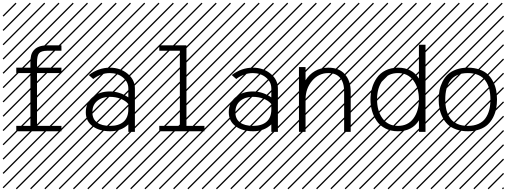

<svg xmlns="http://www.w3.org/2000/svg" viewBox="-23 -978 3759 1424"><path d="M327.6 -601.6Q282.2 -601.6 266.1 -582Q251.5 -564 251.5 -515.1V-476.1H432.6V-436H251.5V-44.4H432.6V-4.4H97.7V-44.4H202.6V-436H97.7V-476.1H202.6V-515.1Q202.6 -546.4 208 -567.9Q213.4 -589.4 229.5 -607.4Q260.7 -641.6 327.6 -641.6H432.6V-601.6ZM526.9 410.6 533.7 417.5 525.4 425.8 518.6 418.9ZM526.9 304.7 533.7 311.5 419.4 425.8 412.6 418.9ZM526.9 198.7 533.7 205.6 313.5 425.8 306.6 418.9ZM526.9 92.3 533.7 99.1 207.5 425.8 200.7 418.9ZM526.9 -13.2 533.7 -6.3 101.6 425.8 94.7 418.9ZM526.9 -119.1 533.7 -112.3 3.4 418 -3.4 411.1ZM526.9 -225.6 533.7 -218.8 3.4 311.5 -3.4 304.7ZM526.9 -331.5 533.7 -324.7 3.4 205.6 -3.4 198.7ZM526.9 -438 533.7 -431.2 3.4 99.1 -3.4 92.3ZM526.9 -543.5 533.7 -536.6 3.4 -6.3 -3.4 -13.2ZM526.9 -649.4 533.7 -642.6 3.4 -112.3 -3.4 -119.1ZM526.9 -755.9 533.7 -749 3.4 -218.8 -3.4 -225.6ZM526.9 -861.8 533.7 -855 3.4 -324.7 -3.4 -331.5ZM516.6 -958 523.4 -951.2 3.4 -431.2 -3.4 -438ZM411.1 -958 418 -951.2 3.4 -536.6 -3.4 -543.5ZM305.2 -958 312 -951.2 3.4 -642.6 -3.4 -649.4ZM198.7 -958 205.6 -951.2 3.4 -749 -3.4 -755.9ZM92.3 -958 99.1 -951.2 3.4 -855 -3.4 -861.8Z M977.5 -321.8V0H928.7V-55.2Q875.5 -4.4 794.4 -4.4Q713.9 -4.4 663.6 -42Q613.3 -79.6 613.3 -145.5Q613.3 -215.3 664.3 -257.6Q715.3 -299.8 791.5 -299.8Q864.7 -299.8 928.7 -255.9V-321.8Q928.7 -370.6 888.9 -403.3Q849.1 -436 792 -436Q726.6 -436 668.5 -392.1L635.3 -421.4Q707.5 -476.1 792 -476.1Q869.1 -476.1 923.3 -431.4Q977.5 -386.7 977.5 -321.8ZM794.4 -44.4Q857.9 -44.4 893.3 -75.2Q928.7 -106 928.7 -167V-206.5Q907.7 -231.9 870.8 -245.8Q834 -259.8 791.5 -259.8Q734.9 -259.8 698.5 -229.7Q662.1 -199.7 662.1 -145.5Q662.1 -95.7 696.3 -70.1Q730.5 -44.4 794.4 -44.4ZM1057.1 410.6 1064 417.5 1055.7 425.8 1048.8 418.9ZM1057.1 304.7 1064 311.5 949.7 425.8 942.9 418.9ZM1057.1 198.7 1064 205.6 843.8 425.8 836.9 418.9ZM1057.1 92.3 1064 99.1 737.8 425.8 731 418.9ZM1057.1 -13.2 1064 -6.3 631.8 425.8 625 418.9ZM1057.1 -119.1 1064 -112.3 533.7 418 526.9 411.1ZM1057.1 -225.6 1064 -218.8 533.7 311.5 526.9 304.7ZM1057.1 -331.5 1064 -324.7 533.7 205.6 526.9 198.7ZM1057.1 -438 1064 -431.2 533.7 99.1 526.9 92.3ZM1057.1 -543.5 1064 -536.6 533.7 -6.3 526.9 -13.2ZM1057.1 -649.4 1064 -642.6 533.7 -112.3 526.9 -119.1ZM1057.1 -755.9 1064 -749 533.7 -218.8 526.9 -225.6ZM1057.1 -861.8 1064 -855 533.7 -324.7 526.9 -331.5ZM1046.9 -958 1053.7 -951.2 533.7 -431.2 526.9 -438ZM941.4 -958 948.2 -951.2 533.7 -536.6 526.9 -543.5ZM835.4 -958 842.3 -951.2 533.7 -642.6 526.9 -649.4ZM729 -958 735.8 -951.2 533.7 -749 526.9 -755.9ZM622.6 -958 629.4 -951.2 533.7 -855 526.9 -861.8Z M1158.2 -4.4V-44.4H1311V-601.6H1158.2V-641.6H1359.9V-44.4H1493.2V-4.4ZM1587.4 410.6 1594.2 417.5 1585.9 425.8 1579.1 418.9ZM1587.4 304.7 1594.2 311.5 1480 425.8 1473.1 418.9ZM1587.4 198.7 1594.2 205.6 1374 425.8 1367.2 418.9ZM1587.4 92.3 1594.2 99.1 1268.1 425.8 1261.2 418.9ZM1587.4 -13.2 1594.2 -6.3 1162.1 425.8 1155.3 418.9ZM1587.4 -119.1 1594.2 -112.3 1064 418 1057.1 411.1ZM1587.4 -225.6 1594.2 -218.8 1064 311.5 1057.1 304.7ZM1587.4 -331.5 1594.2 -324.7 1064 205.6 1057.1 198.7ZM1587.4 -438 1594.2 -431.2 1064 99.1 1057.1 92.3ZM1587.4 -543.5 1594.2 -536.6 1064 -6.3 1057.1 -13.2ZM1587.4 -649.4 1594.2 -642.6 1064 -112.3 1057.1 -119.1ZM1587.4 -755.9 1594.2 -749 1064 -218.8 1057.1 -225.6ZM1587.4 -861.8 1594.2 -855 1064 -324.7 1057.1 -331.5ZM1577.1 -958 1584 -951.2 1064 -431.2 1057.1 -438ZM1471.7 -958 1478.5 -951.2 1064 -536.6 1057.1 -543.5ZM1365.7 -958 1372.6 -951.2 1064 -642.6 1057.1 -649.4ZM1259.3 -958 1266.1 -951.2 1064 -749 1057.1 -755.9ZM1152.8 -958 1159.7 -951.2 1064 -855 1057.1 -861.8Z M2038.1 -321.8V0H1989.3V-55.2Q1936 -4.4 1855 -4.4Q1774.4 -4.4 1724.1 -42Q1673.8 -79.6 1673.8 -145.5Q1673.8 -215.3 1724.9 -257.6Q1775.9 -299.8 1852.1 -299.8Q1925.3 -299.8 1989.3 -255.9V-321.8Q1989.3 -370.6 1949.5 -403.3Q1909.7 -436 1852.5 -436Q1787.1 -436 1729 -392.1L1695.8 -421.4Q1768.1 -476.1 1852.5 -476.1Q1929.7 -476.1 1983.9 -431.4Q2038.1 -386.7 2038.1 -321.8ZM1855 -44.4Q1918.5 -44.4 1953.9 -75.2Q1989.3 -106 1989.3 -167V-206.5Q1968.3 -231.9 1931.4 -245.8Q1894.5 -259.8 1852.1 -259.8Q1795.4 -259.8 1759 -229.7Q1722.7 -199.7 1722.7 -145.5Q1722.7 -95.7 1756.8 -70.1Q1791 -44.4 1855 -44.4ZM2117.7 410.6 2124.5 417.5 2116.2 425.8 2109.4 418.9ZM2117.7 304.7 2124.5 311.5 2010.3 425.8 2003.4 418.9ZM2117.7 198.7 2124.5 205.6 1904.3 425.8 1897.5 418.9ZM2117.7 92.3 2124.5 99.1 1798.3 425.8 1791.5 418.9ZM2117.7 -13.2 2124.5 -6.3 1692.4 425.8 1685.5 418.9ZM2117.7 -119.1 2124.5 -112.3 1594.2 418 1587.4 411.1ZM2117.7 -225.6 2124.5 -218.8 1594.2 311.5 1587.4 304.7ZM2117.7 -331.5 2124.5 -324.7 1594.2 205.6 1587.4 198.7ZM2117.7 -438 2124.5 -431.2 1594.2 99.1 1587.4 92.3ZM2117.7 -543.5 2124.5 -536.6 1594.2 -6.3 1587.4 -13.2ZM2117.7 -649.4 2124.5 -642.6 1594.2 -112.3 1587.4 -119.1ZM2117.7 -755.9 2124.5 -749 1594.2 -218.8 1587.4 -225.6ZM2117.7 -861.8 2124.5 -855 1594.2 -324.7 1587.4 -331.5ZM2107.4 -958 2114.3 -951.2 1594.2 -431.2 1587.4 -438ZM2002 -958 2008.8 -951.2 1594.2 -536.6 1587.4 -543.5ZM1896 -958 1902.8 -951.2 1594.2 -642.6 1587.4 -649.4ZM1789.6 -958 1796.4 -951.2 1594.2 -749 1587.4 -755.9ZM1683.1 -958 1689.9 -951.2 1594.2 -855 1587.4 -861.8Z M2194.3 -480.5H2243.2V-382.8Q2270 -425.8 2312.7 -450.9Q2355.5 -476.1 2411.6 -476.1Q2492.7 -476.1 2535.4 -426.8Q2578.1 -377.4 2578.1 -298.3V0H2529.3V-298.3Q2529.3 -366.7 2499 -401.4Q2468.8 -436 2411.6 -436Q2340.3 -436 2291.7 -378.7Q2243.2 -321.3 2243.2 -240.2V0H2194.3ZM2647.9 410.6 2654.8 417.5 2646.5 425.8 2639.6 418.9ZM2647.9 304.7 2654.8 311.5 2540.5 425.8 2533.7 418.9ZM2647.9 198.7 2654.8 205.6 2434.6 425.8 2427.7 418.9ZM2647.9 92.3 2654.8 99.1 2328.6 425.8 2321.8 418.9ZM2647.9 -13.2 2654.8 -6.3 2222.7 425.8 2215.8 418.9ZM2647.9 -119.1 2654.8 -112.3 2124.5 418 2117.7 411.1ZM2647.9 -225.6 2654.8 -218.8 2124.5 311.5 2117.7 304.7ZM2647.9 -331.5 2654.8 -324.7 2124.5 205.6 2117.7 198.7ZM2647.9 -438 2654.8 -431.2 2124.5 99.1 2117.7 92.3ZM2647.9 -543.5 2654.8 -536.6 2124.5 -6.3 2117.7 -13.2ZM2647.9 -649.4 2654.8 -642.6 2124.5 -112.3 2117.7 -119.1ZM2647.9 -755.9 2654.8 -749 2124.5 -218.8 2117.7 -225.6ZM2647.9 -861.8 2654.8 -855 2124.5 -324.7 2117.7 -331.5ZM2637.7 -958 2644.5 -951.2 2124.5 -431.2 2117.7 -438ZM2532.2 -958 2539.1 -951.2 2124.5 -536.6 2117.7 -543.5ZM2426.3 -958 2433.1 -951.2 2124.5 -642.6 2117.7 -649.4ZM2319.8 -958 2326.7 -951.2 2124.5 -749 2117.7 -755.9ZM2213.4 -958 2220.2 -951.2 2124.5 -855 2117.7 -861.8Z M3132.8 0H3084V-85Q3033.2 -4.4 2928.7 -4.4Q2876.5 -4.4 2835.9 -24.9Q2795.4 -45.4 2771.7 -79.8Q2748 -114.3 2736.3 -155Q2724.6 -195.8 2724.6 -240.2Q2724.6 -284.7 2736.3 -325.4Q2748 -366.2 2771.7 -400.6Q2795.4 -435.1 2835.9 -455.6Q2876.5 -476.1 2928.7 -476.1Q3033.2 -476.1 3084 -395.5V-646H3132.8ZM3043.2 -99.6Q3084 -154.8 3084 -240.2Q3084 -325.7 3043.2 -380.9Q3002.4 -436 2928.7 -436Q2855 -436 2814.2 -380.9Q2773.4 -325.7 2773.4 -240.2Q2773.4 -154.8 2814.2 -99.6Q2855 -44.4 2928.7 -44.4Q3002.4 -44.4 3043.2 -99.6ZM3178.2 410.6 3185.1 417.5 3176.8 425.8 3169.9 418.9ZM3178.2 304.7 3185.1 311.5 3070.8 425.8 3064 418.9ZM3178.2 198.7 3185.1 205.6 2964.8 425.8 2958 418.9ZM3178.2 92.3 3185.1 99.1 2858.9 425.8 2852.1 418.9ZM3178.2 -13.2 3185.1 -6.3 2752.9 425.8 2746.1 418.9ZM3178.2 -119.1 3185.1 -112.3 2654.8 418 2647.9 411.1ZM3178.2 -225.6 3185.1 -218.8 2654.8 311.5 2647.9 304.7ZM3178.2 -331.5 3185.1 -324.7 2654.8 205.6 2647.9 198.7ZM3178.2 -438 3185.1 -431.2 2654.8 99.1 2647.9 92.3ZM3178.2 -543.5 3185.1 -536.6 2654.8 -6.3 2647.9 -13.2ZM3178.2 -649.4 3185.1 -642.6 2654.8 -112.3 2647.9 -119.1ZM3178.2 -755.9 3185.1 -749 2654.8 -218.8 2647.9 -225.6ZM3178.2 -861.8 3185.1 -855 2654.8 -324.7 2647.9 -331.5ZM3168 -958 3174.8 -951.2 2654.8 -431.2 2647.9 -438ZM3062.5 -958 3069.3 -951.2 2654.8 -536.6 2647.9 -543.5ZM2956.5 -958 2963.4 -951.2 2654.8 -642.6 2647.9 -649.4ZM2850.1 -958 2856.9 -951.2 2654.8 -749 2647.9 -755.9ZM2743.7 -958 2750.5 -951.2 2654.8 -855 2647.9 -861.8Z M3656.7 -308.6Q3663.1 -276.4 3663.1 -240.2Q3663.1 -204.1 3656.7 -171.9Q3650.4 -139.6 3634.8 -108.4Q3619.1 -77.1 3595.2 -54.4Q3571.3 -31.7 3533.2 -18.1Q3495.1 -4.4 3446.8 -4.4Q3398.4 -4.4 3360.4 -18.1Q3322.3 -31.7 3298.3 -54.4Q3274.4 -77.1 3258.8 -108.4Q3243.2 -139.6 3236.8 -171.9Q3230.5 -204.1 3230.5 -240.2Q3230.5 -276.4 3236.8 -308.6Q3243.2 -340.8 3258.8 -372.1Q3274.4 -403.3 3298.3 -426Q3322.3 -448.7 3360.4 -462.4Q3398.4 -476.1 3446.8 -476.1Q3495.1 -476.1 3533.2 -462.4Q3571.3 -448.7 3595.2 -426Q3619.1 -403.3 3634.8 -372.1Q3650.4 -340.8 3656.7 -308.6ZM3605.5 -162.8Q3614.3 -197.3 3614.3 -240.2Q3614.3 -283.2 3605.5 -317.6Q3596.7 -352.1 3577.6 -379.2Q3558.6 -406.2 3525.4 -421.1Q3492.2 -436 3446.8 -436Q3401.4 -436 3368.2 -421.1Q3335 -406.2 3315.9 -379.2Q3296.9 -352.1 3288.1 -317.6Q3279.3 -283.2 3279.3 -240.2Q3279.3 -197.3 3288.1 -162.8Q3296.9 -128.4 3315.9 -101.3Q3335 -74.2 3368.2 -59.3Q3401.4 -44.4 3446.8 -44.4Q3492.2 -44.4 3525.4 -59.3Q3558.6 -74.2 3577.6 -101.3Q3596.7 -128.4 3605.5 -162.8ZM3708.5 410.6 3715.3 417.5 3707 425.8 3700.2 418.9ZM3708.5 304.7 3715.3 311.5 3601.1 425.8 3594.2 418.9ZM3708.5 198.7 3715.3 205.6 3495.1 425.8 3488.3 418.9ZM3708.5 92.3 3715.3 99.1 3389.2 425.8 3382.3 418.9ZM3708.5 -13.2 3715.3 -6.3 3283.2 425.8 3276.4 418.9ZM3708.5 -119.1 3715.3 -112.3 3185.1 418 3178.2 411.1ZM3708.5 -225.6 3715.3 -218.8 3185.1 311.5 3178.2 304.7ZM3708.5 -331.5 3715.3 -324.7 3185.1 205.6 3178.2 198.7ZM3708.5 -438 3715.3 -431.2 3185.1 99.1 3178.2 92.3ZM3708.5 -543.5 3715.3 -536.6 3185.1 -6.3 3178.2 -13.2ZM3708.5 -649.4 3715.3 -642.6 3185.1 -112.3 3178.2 -119.1ZM3708.5 -755.9 3715.3 -749 3185.1 -218.8 3178.2 -225.6ZM3708.5 -861.8 3715.3 -855 3185.1 -324.7 3178.2 -331.5ZM3698.2 -958 3705.1 -951.2 3185.1 -431.2 3178.2 -438ZM3592.8 -958 3599.6 -951.2 3185.1 -536.6 3178.2 -543.5ZM3486.8 -958 3493.7 -951.2 3185.1 -642.6 3178.2 -649.4ZM3380.4 -958 3387.2 -951.2 3185.1 -749 3178.2 -755.9ZM3273.9 -958 3280.8 -951.2 3185.1 -855 3178.2 -861.8Z"/></svg>

Font: AzarMehrMSRS2
Style: Regular
Weight: 1
Designer: Amin Abedi
Version: Version 1.00